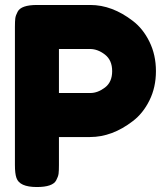

<svg xmlns="http://www.w3.org/2000/svg" viewBox="-20 -753 672 772"><path d="M514 -266Q431 -202 342 -202H217V-89Q217 -66 215.5 -54.5Q214 -43 206 -28Q192 -1 128 -1Q58 -1 46 -38Q40 -55 40 -90V-645Q40 -668 41.5 -679.5Q43 -691 51 -706Q65 -733 129 -733H343Q431 -733 514 -669Q555 -638 581 -585Q607 -532 607 -467Q607 -402 581 -349.5Q555 -297 514 -266ZM342 -556H217V-379H343Q373 -379 402 -401Q431 -423 431 -467Q431 -511 402 -533.5Q373 -556 342 -556Z"/></svg>

Font: Fredoka One
Style: Regular
Weight: 400
Version: Version 1.001;April 7, 2020;FontCreator 12.0.0.2522 64-bit